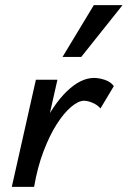

<svg xmlns="http://www.w3.org/2000/svg" viewBox="-20 -729 498 749"><path d="M68 0Q96 -131 141.5 -226Q187 -321 241 -373Q295 -425 347 -425Q366 -425 389 -417.5Q412 -410 424 -393L372 -306Q360 -320 341 -328Q322 -336 308 -336Q286 -336 257.5 -312Q229 -288 201 -244Q173 -200 149.5 -138Q126 -76 113 0ZM26 0 120 -418H204L110 0ZM224 -507 346 -709H458L297 -507Z"/></svg>

Font: Ysabeau Infant SemiBold
Style: Italic
Weight: 600
Italic angle: -12°
Designer: Christian Thalmann (Catharsis Fonts)
Version: Version 2.002; featfreeze: ss01,ss02,lnum